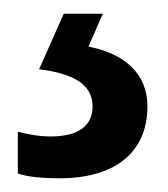

<svg xmlns="http://www.w3.org/2000/svg" viewBox="-20 -20 245 280"><path d="M195 135C195 87 161 58 109 48L130 0H73L37 81C85 87 115 102 115 135C115 163 95 179 54 179C38 179 20 176 6 172V233C20 238 42 240 67 240C148 240 195 202 195 135Z"/></svg>

Font: Noto Sans Lao Looped Condensed Medium
Style: Regular
Weight: 500
Width: 3
Designer: Mark Frömberg, Ben Mitchell
Foundry: The Fontpad Ltd
Version: Version 1.002